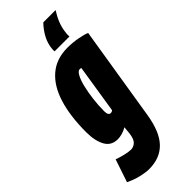

<svg xmlns="http://www.w3.org/2000/svg" viewBox="-335 -782 1038 1038"><g transform="rotate(-45 184.0 -263.0)"><path d="M-27 185 17 54Q37 62 66.5 69Q96 76 113 76Q132 76 148 62Q164 48 169 8L173 -35Q155 -24 136 -19Q117 -14 103 -14Q53 -14 30.5 -55Q8 -96 8 -162Q8 -285 35.5 -373.5Q63 -462 119 -509.5Q175 -557 259 -557Q298 -557 336.5 -550Q375 -543 395 -534L308 6Q290 118 240.5 169Q191 220 108 220Q83 220 46.5 211.5Q10 203 -27 185ZM235 -426Q230 -428 224 -428Q211 -428 198.5 -405Q186 -382 177 -344.5Q168 -307 162.5 -262Q157 -217 157 -173Q157 -141 176 -141Q184 -141 191 -147ZM310 -592H196Q196 -596 196 -600Q196 -604 196 -608Q199 -647 217 -681.5Q235 -716 264 -746H358Q319 -685 312 -630Q310 -618 309.5 -609Q309 -600 310 -592Z"/></g></svg>

Font: Georama ExtraCondensed ExtraBold
Style: Italic
Weight: 800
Width: 2
Italic angle: -9°
Designer: Jean-Baptiste Levee
Foundry: Production Type
Version: Version 1.000